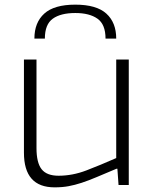

<svg xmlns="http://www.w3.org/2000/svg" viewBox="-20 -796 661 826"><path d="M128 -630Q128 -699 170.5 -737.5Q213 -776 304 -776Q395 -776 437.5 -737.5Q480 -699 480 -630H434Q434 -691 399.5 -715.5Q365 -740 304 -740Q241 -740 207 -715.5Q173 -691 173 -630ZM215 10Q83 10 83 -139V-540H137V-159Q137 -96 159 -68Q181 -40 232 -40Q292 -40 352 -63Q412 -86 480 -116V-540H534V0H490L485 -70H481Q431 -49 395.5 -34Q360 -19 331 -9.5Q302 0 275 5Q248 10 215 10Z"/></svg>

Font: Encode Sans Wide
Style: ExtraLight
Weight: 200
Designer: Pablo Impallari, Andres Torresi
Foundry: Pablo Impallari, Andres Torresi
Version: Version 1.000; ttfautohint (v1.00) -l 8 -r 50 -G 200 -x 14 -